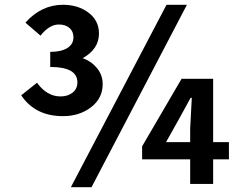

<svg xmlns="http://www.w3.org/2000/svg" viewBox="-20 -774 1040 808"><path d="M150.4 -624 86.9 -678.7Q154.3 -753.9 245.1 -753.9Q308.6 -753.9 352.5 -720.7Q396.5 -687.5 396.5 -632.8Q396.5 -567.4 328.1 -529.3Q365.2 -515.6 388.7 -486.8Q412.1 -458 412.1 -419.9Q412.1 -360.4 363.3 -322.8Q314.5 -285.2 245.1 -285.2Q127.9 -285.2 69.3 -373L135.7 -425.8Q177.7 -368.2 234.4 -368.2Q265.6 -368.2 285.6 -384.3Q305.7 -400.4 305.7 -427.7Q305.7 -492.2 191.4 -492.2V-555.7Q237.3 -555.7 263.2 -571.8Q289.1 -587.9 289.1 -617.2Q289.1 -641.6 272.5 -656.2Q255.9 -670.9 227.5 -670.9Q187.5 -670.9 150.4 -624ZM680.7 -753.9H766.6L365.2 13.7H278.3ZM678.7 -175.8H780.3V-232.4L787.1 -362.3H782.2L733.4 -273.4ZM943.4 -175.8V-103.5H877V0H780.3V-103.5H578.1V-158.2L744.1 -442.4H877V-175.8Z"/></svg>

Font: Gen Shin Gothic Monospace Bold
Style: Bold
Weight: 700
Designer: [Source Han Sans]
Ryoko NISHIZUKA  (kana & ideographs); Paul D. Hunt (Latin, Greek & Cyrillic); Wenlong ZHANG  (bopomofo
Version: Version 1.002.20150607